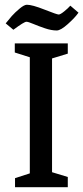

<svg xmlns="http://www.w3.org/2000/svg" viewBox="-20 -785 349 805"><path d="M217.8 -657.2Q195.3 -657.2 168 -666.5Q140.6 -675.8 119.4 -684.8Q98.1 -693.8 90.8 -693.8Q81.1 -693.8 36.1 -660.2L3.9 -687Q16.1 -702.6 29.5 -717.8Q43 -732.9 62.3 -749Q81.5 -765.1 92.8 -765.1Q115.2 -765.1 167 -744.6Q218.8 -724.1 226.1 -724.1Q232.9 -724.1 249 -737.1Q265.1 -750 274.9 -761.2L309.1 -731.9Q294.4 -710.9 264.4 -684.1Q234.4 -657.2 217.8 -657.2ZM43 0V-38.1L105 -58.1V-544.9L42 -564.9V-603H264.2V-560.1L198.2 -540V-63L264.2 -43V0Z"/></svg>

Font: Grenze
Style: Regular
Weight: 400
Designer: Renata Polastri
Foundry: Omnibus-Type
Version: Version 1.002;PS 001.002;hotconv 1.0.88;makeotf.lib2.5.64775